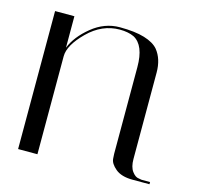

<svg xmlns="http://www.w3.org/2000/svg" viewBox="-81 -588 688 672"><g transform="rotate(15 263.0 -252.0)"><path d="M455 0Q414 0 392.5 -18Q371 -36 370 -54L369 -71V-385Q369 -464 328 -486Q307 -496 276 -496Q212 -496 161 -445.5Q110 -395 110 -355V0H40V-500H110V-386Q127 -429 173 -466.5Q219 -504 274 -504Q329 -504 363.5 -493.5Q398 -483 414 -464Q439 -433 439 -384V-71Q439 -42 450.5 -26.5Q462 -11 474 -10L485 -8H516V0Z"/></g></svg>

Font: Italiana
Style: Regular
Weight: 400
Designer: Santiago Orozco
Foundry: Santiago Orozco
Version: Version 001.001